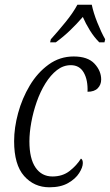

<svg xmlns="http://www.w3.org/2000/svg" viewBox="-20 -786 467 816"><path d="M190 10Q125 10 82.5 -38Q40 -86 40 -186Q40 -243 57 -305.5Q74 -368 106.5 -422.5Q139 -477 186.5 -511.5Q234 -546 293 -546Q353 -546 381.5 -515.5Q410 -485 410 -448Q410 -426 395.5 -411Q381 -396 352 -396Q354 -446 336 -477.5Q318 -509 281 -509Q249 -509 222 -488Q195 -467 173 -431.5Q151 -396 136 -353Q121 -310 113 -266Q105 -222 105 -185Q105 -112 131 -74Q157 -36 203 -36Q246 -36 276 -59.5Q306 -83 324 -112Q332 -108 332 -93Q332 -75 316.5 -50.5Q301 -26 269.5 -8Q238 10 190 10ZM196 -619Q225 -651 258 -691.5Q291 -732 309 -766H370Q377 -732 393.5 -690.5Q410 -649 427 -619L424 -606H402Q380 -628 362 -657Q344 -686 332 -714Q307 -685 278.5 -657.5Q250 -630 217 -606H193Z"/></svg>

Font: Noto Serif Condensed Light
Style: Italic
Weight: 300
Width: 3
Italic angle: -12°
Designer: Monotype Design Team
Foundry: Monotype Imaging Inc.
Version: Version 2.014; ttfautohint (v1.8.4.7-5d5b)